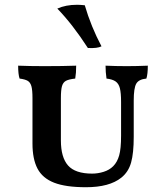

<svg xmlns="http://www.w3.org/2000/svg" viewBox="-20 -777 697 804"><path d="M116 -176V-366Q116 -400 111.5 -416Q107 -432 96 -438.5Q85 -445 62 -448Q56 -466 56 -502Q104 -500 166 -500Q245 -500 299 -502Q299 -471 295 -448Q268 -445 256 -438.5Q244 -432 239.5 -416Q235 -400 235 -366V-189Q235 -118 265 -84Q295 -50 366 -50Q390 -50 414 -57.5Q438 -65 454 -81Q471 -98 479 -126Q487 -154 487 -209V-350Q487 -388 482 -407.5Q477 -427 464 -436Q451 -445 426 -448Q422 -475 422 -502Q464 -500 511 -500Q553 -500 599 -502Q599 -467 593 -448Q561 -445 550.5 -426.5Q540 -408 540 -356V-204Q540 -136 529 -96.5Q518 -57 488 -33Q438 7 340 7Q255 7 206.5 -12Q158 -31 137 -71Q116 -111 116 -176ZM220 -741Q255 -757 303 -757Q315 -757 335 -755Q361 -666 405 -583Q388 -574 348 -576Q284 -675 220 -741Z"/></svg>

Font: Vollkorn SC SemiBold
Style: Regular
Weight: 600
Designer: Friedrich Althausen
Foundry: Friedrich Althausen
Version: Version 4.015